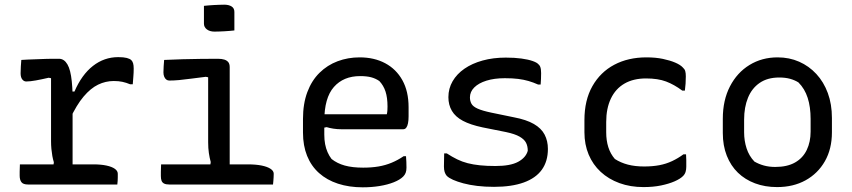

<svg xmlns="http://www.w3.org/2000/svg" viewBox="-20 -788 3640 820"><path d="M206 -66 210 -95Q206 -108 203.5 -122Q201 -136 199.5 -152Q198 -168 198 -185Q198 -230 198 -275Q198 -320 198 -365Q198 -410 198 -454L188 -456Q158 -449 133 -444.5Q108 -440 92 -440Q82 -440 75 -449Q68 -458 68 -475Q68 -490 69 -504.5Q70 -519 71 -532Q83 -533 96.5 -533.5Q110 -534 123 -534.5Q136 -535 150 -535.5Q164 -536 177.5 -536.5Q191 -537 205 -537Q219 -537 232 -537Q243 -537 252 -531Q261 -525 268 -513Q275 -501 279.5 -483Q284 -465 286.5 -441Q289 -417 290 -387Q290 -351 290 -310.5Q290 -270 290 -227Q290 -184 290 -141Q290 -98 290 -57ZM276 -397H298Q329 -469 377 -506.5Q425 -544 485 -544Q508 -544 521.5 -540.5Q535 -537 541 -531Q546 -526 548.5 -517.5Q551 -509 551 -495Q551 -477 549.5 -460.5Q548 -444 547 -428H536Q519 -435 503 -438.5Q487 -442 466 -442Q431 -442 399 -426.5Q367 -411 337 -375.5Q307 -340 279 -280ZM65 -86H379Q411 -86 434.5 -81Q458 -76 470.5 -67Q483 -58 483 -46Q483 -38 483 -30.5Q483 -23 482.5 -15.5Q482 -8 481 0H100Q79 0 71.5 -10Q64 -20 64 -38Q64 -47 64 -55Q64 -63 64.5 -70.5Q65 -78 65 -86Z M876 -68 880 -96Q875 -114 872 -134.5Q869 -155 869 -180Q869 -208 869 -235.5Q869 -263 869 -291Q869 -319 869 -347Q869 -375 869 -402.5Q869 -430 869 -458L859 -460Q825 -456 796 -452Q767 -448 744.5 -446Q722 -444 703 -444Q696 -444 690.5 -448Q685 -452 681.5 -460Q678 -468 678 -479Q678 -492 679 -505.5Q680 -519 681 -532Q720 -534 759.5 -535Q799 -536 837 -536.5Q875 -537 910 -537Q927 -537 938 -533.5Q949 -530 955 -522.5Q961 -515 961 -501Q961 -457 961 -412.5Q961 -368 961 -324Q961 -280 961 -236Q961 -192 961 -149Q961 -106 961 -63ZM668 -86H1038Q1073 -86 1097.5 -81Q1122 -76 1135.5 -67Q1149 -58 1149 -46Q1149 -38 1148.5 -30.5Q1148 -23 1147.5 -15.5Q1147 -8 1146 0H703Q689 0 681 -4Q673 -8 670 -16Q667 -24 667 -36Q667 -46 667 -54Q667 -62 667.5 -70Q668 -78 668 -86ZM851 -763Q861 -764 871.5 -765Q882 -766 893.5 -766.5Q905 -767 916 -767.5Q927 -768 938 -768Q957 -768 969 -760.5Q981 -753 981 -737V-658Q971 -657 960.5 -656Q950 -655 939.5 -654.5Q929 -654 918 -653.5Q907 -653 896 -653Q876 -653 863.5 -662.5Q851 -672 851 -687Z M1516 -543Q1578 -543 1625 -518Q1672 -493 1698.5 -445.5Q1725 -398 1725 -330V-291Q1725 -274 1722.5 -261.5Q1720 -249 1715 -242.5Q1710 -236 1702 -236H1438Q1420 -236 1404 -238.5Q1388 -241 1375 -245L1351 -240L1345 -300H1632Q1634 -308 1634.5 -316.5Q1635 -325 1635 -333Q1635 -371 1626.5 -397Q1618 -423 1600 -442Q1584 -453 1565 -458Q1546 -463 1518 -463Q1447 -463 1406 -416.5Q1365 -370 1365 -271V-213Q1365 -191 1368.5 -172.5Q1372 -154 1379 -138Q1386 -122 1396 -109Q1420 -90 1452.5 -81Q1485 -72 1531 -72Q1567 -72 1596.5 -77Q1626 -82 1652.5 -93Q1679 -104 1704 -121H1714Q1715 -109 1715.5 -96.5Q1716 -84 1716 -72Q1716 -59 1712.5 -50Q1709 -41 1702 -34Q1688 -20 1661.5 -9.5Q1635 1 1601 6.5Q1567 12 1529 12Q1471 12 1423.5 -3.5Q1376 -19 1342.5 -49Q1309 -79 1291.5 -122.5Q1274 -166 1274 -222V-280Q1274 -345 1292.5 -394.5Q1311 -444 1344.5 -477Q1378 -510 1422 -526.5Q1466 -543 1516 -543Z M2096 -79Q2160 -79 2193 -97Q2226 -115 2234 -144Q2234 -164 2226.5 -178.5Q2219 -193 2199 -204.5Q2179 -216 2141 -224L2041 -244Q1989 -255 1957 -272Q1925 -289 1910 -314.5Q1895 -340 1895 -373Q1895 -410 1913 -441Q1931 -472 1963.5 -494.5Q1996 -517 2041 -529.5Q2086 -542 2140 -542Q2178 -542 2207 -538Q2236 -534 2254.5 -527.5Q2273 -521 2279 -514Q2284 -510 2286.5 -504.5Q2289 -499 2290 -492Q2291 -485 2291 -476Q2291 -463 2290.5 -451Q2290 -439 2289 -427H2278Q2258 -436 2237.5 -442Q2217 -448 2193 -451Q2169 -454 2136 -454Q2091 -454 2057.5 -443.5Q2024 -433 2005.5 -414.5Q1987 -396 1987 -372Q1987 -357 1993.5 -345Q2000 -333 2020 -324Q2040 -315 2078 -307L2175 -287Q2228 -277 2260 -258.5Q2292 -240 2306 -213Q2320 -186 2320 -152Q2320 -99 2294 -63Q2268 -27 2216.5 -8.5Q2165 10 2090 10Q2051 10 2018 6Q1985 2 1959 -5Q1933 -12 1915 -20Q1897 -28 1888 -37Q1882 -44 1879 -53.5Q1876 -63 1876 -77Q1876 -93 1876.5 -106.5Q1877 -120 1877 -133H1888Q1911 -118 1932.5 -107.5Q1954 -97 1977.5 -91Q2001 -85 2030 -82Q2059 -79 2096 -79Z M2741 -543Q2780 -543 2811 -536.5Q2842 -530 2864 -520.5Q2886 -511 2896 -500Q2904 -493 2906.5 -484.5Q2909 -476 2909 -462Q2909 -446 2908 -431Q2907 -416 2905 -401H2894Q2859 -427 2824.5 -440Q2790 -453 2739 -453Q2685 -453 2647 -431Q2609 -409 2589 -367Q2569 -325 2569 -267V-223Q2569 -188 2578 -159.5Q2587 -131 2606 -109Q2631 -93 2661.5 -85Q2692 -77 2731 -77Q2767 -77 2796 -82.5Q2825 -88 2850.5 -100Q2876 -112 2899 -129H2910Q2911 -117 2911 -104Q2911 -91 2911 -76Q2911 -64 2908 -54Q2905 -44 2897 -36Q2885 -24 2861 -13.5Q2837 -3 2803.5 4Q2770 11 2728 11Q2672 11 2625.5 -6Q2579 -23 2545.5 -54Q2512 -85 2494 -128Q2476 -171 2476 -223V-275Q2476 -360 2510 -420Q2544 -480 2603.5 -511.5Q2663 -543 2741 -543Z M3301 -543Q3351 -543 3393 -524.5Q3435 -506 3466.5 -472Q3498 -438 3515.5 -390.5Q3533 -343 3533 -284V-223Q3533 -152 3503 -99.5Q3473 -47 3420.5 -18Q3368 11 3299 11Q3247 11 3204.5 -5Q3162 -21 3131.5 -50.5Q3101 -80 3084 -123Q3067 -166 3067 -220V-281Q3067 -360 3097.5 -419Q3128 -478 3181 -510.5Q3234 -543 3301 -543ZM3308 -457Q3258 -457 3224.5 -434Q3191 -411 3174.5 -370.5Q3158 -330 3158 -277V-223Q3158 -187 3168.5 -154.5Q3179 -122 3202 -98Q3221 -87 3243 -81Q3265 -75 3291 -75Q3342 -75 3375.5 -94Q3409 -113 3425.5 -147.5Q3442 -182 3442 -226V-280Q3442 -331 3429.5 -370Q3417 -409 3390 -436Q3374 -446 3354 -451.5Q3334 -457 3308 -457Z"/></svg>

Font: Rec Mono Semicasual
Style: Regular
Weight: 400
Version: Version 1.085; ttfautohint (v1.8.4.7-5d5b)